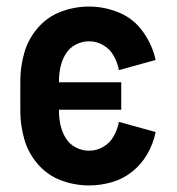

<svg xmlns="http://www.w3.org/2000/svg" viewBox="-20 -558 540 586"><path d="M252 8Q208 8 166.5 -7.5Q125 -23 95.5 -57Q66 -91 54 -133.5Q42 -176 42 -220V-310Q42 -354 54 -396.5Q66 -439 95.5 -473Q125 -507 166.5 -522.5Q208 -538 252 -538Q299 -538 343.5 -519.5Q388 -501 416.5 -461Q445 -421 455 -375L343 -344Q339 -366 327.5 -387Q316 -408 295.5 -420Q275 -432 252 -432Q230 -432 210.5 -421.5Q191 -411 180 -392.5Q169 -374 164.5 -353Q160 -332 160 -310V-307H350V-223H160V-220Q160 -198 164.5 -177Q169 -156 180 -137.5Q191 -119 210.5 -108.5Q230 -98 252 -98Q275 -98 295.5 -110Q316 -122 327.5 -143Q339 -164 343 -186L455 -155Q448 -120 430 -88.5Q412 -57 384 -34.5Q356 -12 321.5 -2Q287 8 252 8Z"/></svg>

Font: Iosevka SS01
Style: Bold
Weight: 700
Monospace: yes
Designer: Belleve Invis
Foundry: Belleve Invis
Version: 2.3.3; ttfautohint (v1.8.3)